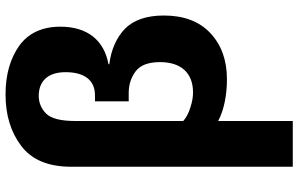

<svg xmlns="http://www.w3.org/2000/svg" viewBox="-206 -598 1045 672"><g transform="rotate(-90 316.0 -262.5)"><path d="M320.8 -765.1C249.5 -765.1 189.5 -747.1 141.1 -710.4C92.3 -673.8 67.9 -615.7 67.9 -535.2V240.2H228V-21C265.1 -1 317.9 9.8 374 9.8C440.9 9.8 494.6 -9.8 535.6 -48.3C576.7 -86.9 597.2 -141.1 597.2 -210.9C597.2 -271.5 581.5 -316.9 550.8 -347.2C519.5 -377 478 -395.5 426.8 -401.9V-404.8C509.3 -419.9 558.1 -477.1 558.1 -573.2C558.1 -637.2 535.6 -685.1 491.2 -717.3C446.3 -749 389.6 -765.1 320.8 -765.1ZM315.9 -648.9C366.7 -648.9 398.9 -617.7 398.9 -555.2C398.9 -493.2 374 -452.1 317.9 -452.1H296.9V-334H327.1C354.5 -334 379.4 -326.2 401.4 -310.1C423.3 -293.9 434.1 -265.6 434.1 -224.1C434.1 -151.9 397 -108.9 328.1 -108.9C312 -108.9 294.4 -111.8 275.4 -118.2C255.9 -124 240.2 -132.3 228 -143.1V-521C228 -571.8 236.8 -606 253.9 -623C271 -640.1 292 -648.9 315.9 -648.9Z"/></g></svg>

Font: Avrile Sans
Style: Bold
Weight: 700
Designer: Monotype Design Team, Google (font), Stefan Peev (BGR Cyrillic), Cristiano Sobral (main changes)
Foundry: The Avrile Sans Project Authors
Version: Version 3.110